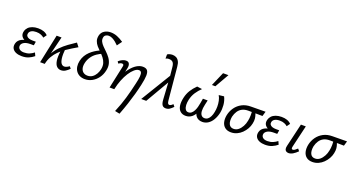

<svg xmlns="http://www.w3.org/2000/svg" viewBox="-54 -1517 4849 2613"><g transform="rotate(20 2371.0 -211.0)"><path d="M182 9Q135 9 99 -6Q63 -21 46.5 -50.5Q30 -80 40 -122Q53 -174 107 -199Q161 -224 242 -224L238 -191Q191 -191 154.5 -206.5Q118 -222 101.5 -251Q85 -280 96 -321Q104 -352 126.5 -375.5Q149 -399 185.5 -412Q222 -425 268 -425Q314 -425 349 -412.5Q384 -400 407 -375L374 -329Q358 -345 329 -357Q300 -369 260 -369Q218 -369 191 -354Q164 -339 158 -312Q153 -290 163.5 -274Q174 -258 197 -250Q220 -242 251 -242H298L289 -187H241Q183 -187 150.5 -169Q118 -151 111 -123Q105 -90 127.5 -69.5Q150 -49 195 -49Q240 -49 275 -64Q310 -79 337 -101L358 -55Q322 -26 281 -8.5Q240 9 182 9Z M488 0Q502 -85 537 -149Q572 -213 620 -262Q668 -311 722 -350Q776 -389 828 -423L869 -370Q834 -349 792.5 -324.5Q751 -300 707.5 -269.5Q664 -239 625 -200.5Q586 -162 557 -112.5Q528 -63 515 0ZM448 0 536 -416H607L505 0ZM750 6Q715 6 689.5 -18Q664 -42 655 -96Q646 -150 659 -243L710 -296Q701 -204 708 -152Q715 -100 733 -78.5Q751 -57 774 -57Q788 -57 801.5 -62Q815 -67 827 -74Q839 -81 847 -87L870 -58Q842 -30 813.5 -12Q785 6 750 6Z M1097 9Q1055 9 1022.5 -6.5Q990 -22 969.5 -50.5Q949 -79 943 -117Q937 -155 947 -201Q957 -245 978 -280Q999 -315 1028 -342.5Q1057 -370 1088 -390Q1119 -410 1147.5 -423Q1176 -436 1197 -443L1219 -403Q1172 -386 1130.5 -357Q1089 -328 1061 -287Q1033 -246 1022 -196Q1012 -150 1021.5 -116.5Q1031 -83 1055.5 -65.5Q1080 -48 1115 -48Q1155 -48 1184.5 -68.5Q1214 -89 1233.5 -122.5Q1253 -156 1261 -195Q1271 -245 1259 -283.5Q1247 -322 1222 -353.5Q1197 -385 1167 -413.5Q1137 -442 1112 -471Q1087 -500 1075 -534.5Q1063 -569 1073 -614Q1085 -662 1124.5 -686.5Q1164 -711 1215 -711Q1263 -711 1308.5 -693Q1354 -675 1402 -642L1351 -572Q1331 -593 1307 -612.5Q1283 -632 1257 -645Q1231 -658 1203 -658Q1180 -658 1161.5 -646Q1143 -634 1139 -612Q1132 -579 1146 -551Q1160 -523 1186.5 -496Q1213 -469 1243 -440.5Q1273 -412 1298 -377.5Q1323 -343 1334 -299.5Q1345 -256 1332 -200Q1319 -139 1284.5 -92Q1250 -45 1201.5 -18Q1153 9 1097 9Z M1634 275Q1660 213 1679.5 158.5Q1699 104 1714 52Q1729 0 1743 -54Q1757 -108 1771 -171Q1788 -241 1791 -282Q1794 -323 1784 -341Q1774 -359 1751 -359Q1720 -359 1686 -330Q1652 -301 1620 -251.5Q1588 -202 1562.5 -137Q1537 -72 1522 0H1471Q1495 -102 1530.5 -180Q1566 -258 1608.5 -312Q1651 -366 1696 -393.5Q1741 -421 1784 -421Q1831 -421 1850.5 -397Q1870 -373 1868.5 -321Q1867 -269 1848 -184Q1832 -111 1811.5 -37.5Q1791 36 1764.5 116.5Q1738 197 1703 289ZM1454 0 1524 -325Q1526 -333 1526.5 -342Q1527 -351 1522 -358Q1517 -365 1503 -365Q1491 -365 1477.5 -359.5Q1464 -354 1453 -346L1436 -373Q1461 -395 1488.5 -408Q1516 -421 1541 -421Q1567 -421 1580 -408Q1593 -395 1595.5 -374.5Q1598 -354 1593 -330L1522 0Z M2266 6Q2247 6 2231.5 -3Q2216 -12 2207 -35Q2198 -58 2196 -98L2178 -395L2162 -555Q2157 -604 2137.5 -622.5Q2118 -641 2085 -641Q2071 -642 2057 -638.5Q2043 -635 2035 -630V-690Q2045 -698 2065 -704.5Q2085 -711 2108 -711Q2136 -711 2160.5 -699.5Q2185 -688 2202 -659Q2219 -630 2223 -579L2267 -112Q2270 -78 2278 -66.5Q2286 -55 2298 -55Q2311 -55 2324.5 -64Q2338 -73 2348 -85L2373 -54Q2347 -26 2322.5 -10Q2298 6 2266 6ZM1912 0 2189 -456 2202 -373 1985 0Z M2557 9Q2509 9 2478.5 -18Q2448 -45 2440 -95Q2432 -145 2448 -215Q2462 -276 2492.5 -325Q2523 -374 2570 -420L2644 -410Q2602 -371 2569.5 -322Q2537 -273 2523 -211Q2514 -171 2515.5 -134Q2517 -97 2532 -73Q2547 -49 2576 -49Q2602 -49 2621 -65Q2640 -81 2653.5 -107Q2667 -133 2675.5 -164.5Q2684 -196 2689 -227L2700 -291H2769L2754 -224Q2741 -167 2743.5 -128.5Q2746 -90 2763.5 -69.5Q2781 -49 2810 -49Q2837 -49 2857 -64.5Q2877 -80 2891.5 -109Q2906 -138 2913 -177Q2921 -215 2921 -256.5Q2921 -298 2912.5 -338.5Q2904 -379 2885 -411L2960 -420Q2987 -365 2992 -304.5Q2997 -244 2986 -190Q2973 -132 2946.5 -86.5Q2920 -41 2882 -16Q2844 9 2799 9Q2740 9 2708.5 -28.5Q2677 -66 2678 -125L2710 -118Q2685 -53 2646 -22Q2607 9 2557 9ZM2751 -508 2839 -711H2917L2801 -508Z M3213 9Q3159 9 3125.5 -17.5Q3092 -44 3081 -89.5Q3070 -135 3081 -192Q3094 -254 3130 -304.5Q3166 -355 3222 -384.5Q3278 -414 3351 -414L3562 -416L3542 -347Q3482 -348 3430 -348.5Q3378 -349 3335 -349Q3285 -349 3249 -330.5Q3213 -312 3190 -277.5Q3167 -243 3156 -197Q3144 -130 3163 -89Q3182 -48 3231 -48Q3269 -48 3299 -72Q3329 -96 3350.5 -135.5Q3372 -175 3380 -220Q3384 -236 3386 -257Q3388 -278 3388.5 -300Q3389 -322 3387.5 -340.5Q3386 -359 3383 -369L3428 -380Q3435 -359 3444.5 -334.5Q3454 -310 3457.5 -278.5Q3461 -247 3452 -205Q3444 -165 3422.5 -127Q3401 -89 3369.5 -58Q3338 -27 3298 -9Q3258 9 3213 9Z M3707 9Q3660 9 3624 -6Q3588 -21 3571.5 -50.5Q3555 -80 3565 -122Q3578 -174 3632 -199Q3686 -224 3767 -224L3763 -191Q3716 -191 3679.5 -206.5Q3643 -222 3626.5 -251Q3610 -280 3621 -321Q3629 -352 3651.5 -375.5Q3674 -399 3710.5 -412Q3747 -425 3793 -425Q3839 -425 3874 -412.5Q3909 -400 3932 -375L3899 -329Q3883 -345 3854 -357Q3825 -369 3785 -369Q3743 -369 3716 -354Q3689 -339 3683 -312Q3678 -290 3688.5 -274Q3699 -258 3722 -250Q3745 -242 3776 -242H3823L3814 -187H3766Q3708 -187 3675.5 -169Q3643 -151 3636 -123Q3630 -90 3652.5 -69.5Q3675 -49 3720 -49Q3765 -49 3800 -64Q3835 -79 3862 -101L3883 -55Q3847 -26 3806 -8.5Q3765 9 3707 9Z M4047 6Q4027 6 4012.5 -3Q3998 -12 3993 -30.5Q3988 -49 3995 -79L4074 -416H4145L4070 -97Q4066 -78 4068.5 -67.5Q4071 -57 4086 -57Q4099 -57 4114.5 -67.5Q4130 -78 4150 -97L4175 -66Q4141 -32 4109 -13Q4077 6 4047 6Z M4393 9Q4339 9 4305.5 -17.5Q4272 -44 4261 -89.5Q4250 -135 4261 -192Q4274 -254 4310 -304.5Q4346 -355 4402 -384.5Q4458 -414 4531 -414L4742 -416L4722 -347Q4662 -348 4610 -348.5Q4558 -349 4515 -349Q4465 -349 4429 -330.5Q4393 -312 4370 -277.5Q4347 -243 4336 -197Q4324 -130 4343 -89Q4362 -48 4411 -48Q4449 -48 4479 -72Q4509 -96 4530.5 -135.5Q4552 -175 4560 -220Q4564 -236 4566 -257Q4568 -278 4568.5 -300Q4569 -322 4567.5 -340.5Q4566 -359 4563 -369L4608 -380Q4615 -359 4624.5 -334.5Q4634 -310 4637.5 -278.5Q4641 -247 4632 -205Q4624 -165 4602.5 -127Q4581 -89 4549.5 -58Q4518 -27 4478 -9Q4438 9 4393 9Z"/></g></svg>

Font: Ysabeau Infant Medium
Style: Italic
Weight: 500
Italic angle: -12°
Designer: Christian Thalmann (Catharsis Fonts)
Version: Version 2.001;gftools[0.9.30]; featfreeze: ss01,ss02,lnum